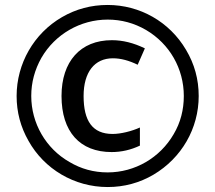

<svg xmlns="http://www.w3.org/2000/svg" viewBox="-20 -744 867 774"><path d="M414 10C481 10 543 -7 599 -40C712 -107 781 -226 781 -357C781 -424 764 -486 730 -543C663 -657 543 -724 414 -724C348 -724 287 -708 230 -675C116 -609 47 -487 47 -357C47 -292 63 -232 95 -176C158 -63 279 10 414 10ZM414 -49C358 -49 307 -63 260 -91C165 -145 106 -247 106 -357C106 -412 120 -463 147 -511C202 -606 304 -665 414 -665C469 -665 521 -651 569 -623C664 -567 721 -467 721 -357C721 -302 708 -250 680 -203C625 -108 524 -49 414 -49ZM430 -131C470 -131 508 -140 544 -157V-230C511 -215 467 -204 434 -204C353 -204 317 -256 317 -357C317 -453 361 -509 435 -509C467 -509 500 -500 535 -483L564 -549C519 -571 475 -582 431 -582C304 -582 228 -496 228 -357C228 -213 302 -131 430 -131Z"/></svg>

Font: Kathrein 67 Medium Condensed
Style: Regular
Weight: 500
Width: 3
Designer: Lazydogs Typefoundry, based on Open Sans by Ascender Corporation
Foundry: Lazydogs Typefoundry
Version: Version 1.003;PS 001.003;hotconv 1.0.88;makeotf.lib2.5.64775